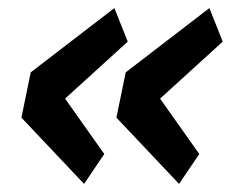

<svg xmlns="http://www.w3.org/2000/svg" viewBox="-20 -513 584 475"><path d="M238 -132 141 -269 296 -410 263 -493 56 -334 33 -222 188 -58ZM473 -132 376 -269 531 -410 498 -493 291 -334 268 -222 423 -58Z"/></svg>

Font: Braiins Sans SemiBold
Style: Italic
Weight: 600
Italic angle: -11.31°
Designer: Mike Abbink, Paul van der Laan, Pieter van Rosmalen, Jiri Chlebus, Lubos Buracinsky
Foundry: Bold Monday, Sudetype
Version: Version 1.000;hotconv 1.0.109;makeotfexe 2.5.65596